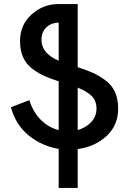

<svg xmlns="http://www.w3.org/2000/svg" viewBox="-20 -729 640 949"><path d="M270 -617Q234 -617 209.5 -594Q185 -571 185 -532Q185 -465 270 -429ZM34 -199 125 -234Q145 -172 183.5 -135Q222 -98 270 -86V-327Q227 -341 199 -353.5Q171 -366 140.5 -388.5Q110 -411 94.5 -445.5Q79 -480 79 -526Q79 -606 136 -657.5Q193 -709 270 -709H364V-397Q410 -382 438 -369.5Q466 -357 499 -333.5Q532 -310 548 -275Q564 -240 564 -192Q564 -110 507 -57Q450 -4 364 8V200H270V7Q187 -7 122.5 -59Q58 -111 34 -199ZM364 -86Q405 -98 431 -126Q457 -154 457 -192Q457 -231 433 -254.5Q409 -278 364 -296Z"/></svg>

Font: LT Superior Semi-bold
Style: Regular
Weight: 600
Designer: Daniel Lyons
Foundry: LyonsType
Version: Version 1.0